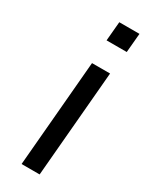

<svg xmlns="http://www.w3.org/2000/svg" viewBox="-186 -742 617 783"><g transform="rotate(30 122.5 -350.0)"><path d="M118 -610 126 -700H221L213 -610ZM70 0 113 -500H198L155 0Z"/></g></svg>

Font: Share
Style: Italic
Weight: 400
Version: Version 1.002